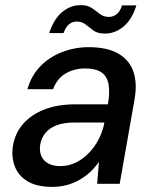

<svg xmlns="http://www.w3.org/2000/svg" viewBox="-20 -717 603 749"><path d="M184 12Q124 12 88 -9.5Q52 -31 38 -67.5Q24 -104 30 -145Q38 -197 70 -233.5Q102 -270 153.5 -290Q205 -310 273 -310H401Q409 -357 403.5 -388Q398 -419 376 -434.5Q354 -450 312 -450Q269 -450 235.5 -430Q202 -410 187 -369H87Q102 -422 137.5 -458.5Q173 -495 222.5 -514Q272 -533 326 -533Q397 -533 440.5 -508.5Q484 -484 500 -438.5Q516 -393 505 -330L447 0H359L366 -86Q352 -65 333.5 -47.5Q315 -30 292 -16.5Q269 -3 242 4.5Q215 12 184 12ZM216 -69Q247 -69 275 -82.5Q303 -96 325.5 -119Q348 -142 363.5 -171Q379 -200 386 -232L387 -239H270Q228 -239 200 -228Q172 -217 156.5 -197.5Q141 -178 137 -153Q131 -115 152 -92Q173 -69 216 -69ZM172 -588Q190 -643 222.5 -670Q255 -697 295 -697Q322 -697 338.5 -685.5Q355 -674 369.5 -662.5Q384 -651 405 -651Q422 -651 435.5 -662Q449 -673 456 -696H512Q495 -641 462 -613.5Q429 -586 389 -586Q361 -586 344.5 -598Q328 -610 314 -621.5Q300 -633 279 -633Q262 -633 249 -622Q236 -611 228 -588Z"/></svg>

Font: DM Sans 10pt Medium
Style: Italic
Weight: 500
Italic angle: -10°
Version: Version 4.004;gftools[0.9.30]